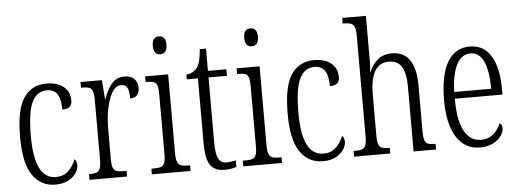

<svg xmlns="http://www.w3.org/2000/svg" viewBox="-50 -899 2829 1048"><g transform="rotate(-5 1364.5 -375.0)"><path d="M45 -264Q45 -416 89 -480Q133 -544 212 -544Q273 -544 307 -516Q341 -488 341 -441Q341 -416 328 -405.5Q315 -395 288 -395Q288 -449 270.5 -478Q253 -507 212 -507Q159 -507 131.5 -452.5Q104 -398 104 -265Q104 -146 133.5 -88.5Q163 -31 222 -31Q262 -31 289 -56Q316 -81 331 -119Q343 -107 343 -86Q343 -65 328.5 -42.5Q314 -20 285 -5Q256 10 215 10Q136 10 90.5 -55.5Q45 -121 45 -264Z M402 -31H404Q430 -31 443.5 -36Q457 -41 463 -56.5Q469 -72 469 -105V-433Q469 -465 463 -480.5Q457 -496 443.5 -500.5Q430 -505 403 -505H400V-536H517L525 -431H527Q545 -483 571 -514Q597 -545 641 -545Q676 -545 694.5 -526.5Q713 -508 713 -477Q713 -452 700.5 -437.5Q688 -423 662 -423Q662 -463 653 -481.5Q644 -500 618 -500Q577 -500 552.5 -429.5Q528 -359 528 -275V-102Q528 -70 534 -55Q540 -40 553 -35.5Q566 -31 593 -31H608V0H402Z M810 -698Q810 -747 847 -747Q885 -747 885 -698Q885 -649 847 -649Q810 -649 810 -698ZM744 -31H757Q784 -31 797 -36Q810 -41 816 -56Q822 -71 822 -103V-431Q822 -464 817 -479.5Q812 -495 799.5 -500Q787 -505 762 -505H754V-536H880V-106Q880 -73 886 -57Q892 -41 905 -36Q918 -31 945 -31H956V0H744Z M1040 -143V-500H979V-525Q1019 -531 1038 -557Q1049 -572 1054.5 -594Q1060 -616 1064 -658H1098V-536H1199V-500H1098V-142Q1098 -79 1112 -54Q1126 -29 1157 -29Q1177 -29 1207 -36V0Q1175 10 1142 10Q1088 10 1064 -24Q1040 -58 1040 -143Z M1311 -698Q1311 -747 1348 -747Q1386 -747 1386 -698Q1386 -649 1348 -649Q1311 -649 1311 -698ZM1245 -31H1258Q1285 -31 1298 -36Q1311 -41 1317 -56Q1323 -71 1323 -103V-431Q1323 -464 1318 -479.5Q1313 -495 1300.5 -500Q1288 -505 1263 -505H1255V-536H1381V-106Q1381 -73 1387 -57Q1393 -41 1406 -36Q1419 -31 1446 -31H1457V0H1245Z M1511 -264Q1511 -416 1555 -480Q1599 -544 1678 -544Q1739 -544 1773 -516Q1807 -488 1807 -441Q1807 -416 1794 -405.5Q1781 -395 1754 -395Q1754 -449 1736.5 -478Q1719 -507 1678 -507Q1625 -507 1597.5 -452.5Q1570 -398 1570 -265Q1570 -146 1599.5 -88.5Q1629 -31 1688 -31Q1728 -31 1755 -56Q1782 -81 1797 -119Q1809 -107 1809 -86Q1809 -65 1794.5 -42.5Q1780 -20 1751 -5Q1722 10 1681 10Q1602 10 1556.5 -55.5Q1511 -121 1511 -264Z M1852 -31H1860Q1886 -31 1899 -36Q1912 -41 1918 -56.5Q1924 -72 1924 -105V-657Q1924 -702 1911 -715.5Q1898 -729 1865 -729H1853V-760H1983V-514Q1983 -489 1980 -453H1982Q1998 -493 2028.5 -518.5Q2059 -544 2107 -544Q2170 -544 2203 -497Q2236 -450 2236 -356V-104Q2236 -72 2241.5 -56.5Q2247 -41 2259 -36Q2271 -31 2296 -31H2301V0H2178V-355Q2178 -428 2156.5 -464Q2135 -500 2085 -500Q1983 -500 1983 -327V-102Q1983 -70 1989 -55Q1995 -40 2008 -35.5Q2021 -31 2047 -31H2050V0H1852Z M2368 -263Q2368 -402 2410.5 -473Q2453 -544 2533 -544Q2608 -544 2648 -480Q2688 -416 2688 -298V-267H2427Q2427 -149 2459 -90Q2491 -31 2551 -31Q2590 -31 2617 -53.5Q2644 -76 2659 -112Q2673 -105 2673 -84Q2673 -64 2657.5 -42Q2642 -20 2612.5 -5Q2583 10 2541 10Q2459 10 2413.5 -61.5Q2368 -133 2368 -263ZM2630 -304Q2628 -506 2534 -506Q2484 -506 2457 -453Q2430 -400 2427 -304Z"/></g></svg>

Font: Noto Serif CondLight
Style: Regular
Weight: 300
Width: 3
Designer: Monotype Design Team
Foundry: Monotype Imaging Inc.
Version: Version 1.001